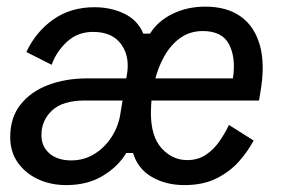

<svg xmlns="http://www.w3.org/2000/svg" viewBox="-20 -532 840 564"><path d="M174.2 11.7Q129.2 11.7 92.1 -5.4Q55 -22.5 32.5 -54.2Q10 -85.8 10 -129.2Q10 -186.7 40.4 -225Q70.8 -263.3 122.1 -282.5Q173.3 -301.7 235 -301.7H350.8L352.5 -310.8Q362.5 -365 336.2 -401.7Q310 -438.3 253.3 -438.3Q208.3 -438.3 177.1 -409.6Q145.8 -380.8 131.7 -341.7L57.5 -379.2Q85 -438.3 136.2 -474.6Q187.5 -510.8 257.5 -510.8Q305.8 -510.8 345.4 -491.7Q385 -472.5 400.8 -433.3H420.8Q443.3 -470 486.7 -491.2Q530 -512.5 583.3 -512.5Q645.8 -512.5 686.7 -483.8Q727.5 -455 743.3 -399.2Q759.2 -343.3 745 -261.7L740.8 -236.7H392.5L402.5 -301.7H664.2Q673.3 -362.5 652.9 -401.7Q632.5 -440.8 575.8 -440.8Q538.3 -440.8 510 -420.8Q481.7 -400.8 462.5 -366.7Q443.3 -332.5 433.3 -289.6Q423.3 -246.7 423.3 -200Q423.3 -130.8 455 -96.2Q486.7 -61.7 530 -61.7Q561.7 -61.7 585 -77.5Q608.3 -93.3 625 -117.5Q641.7 -141.7 652.5 -165L725 -119.2Q708.3 -87.5 681.7 -57.5Q655 -27.5 615.8 -7.9Q576.7 11.7 521.7 11.7Q467.5 11.7 426.2 -12.1Q385 -35.8 370.8 -82.5H350.8Q327.5 -43.3 282.5 -15.8Q237.5 11.7 174.2 11.7ZM189.2 -60.8Q226.7 -60.8 257.1 -79.6Q287.5 -98.3 307.5 -129.2Q327.5 -160 333.3 -195.8L340 -236.7H228.3Q164.2 -236.7 132.9 -207.5Q101.7 -178.3 101.7 -135Q101.7 -101.7 125.4 -81.2Q149.2 -60.8 189.2 -60.8Z"/></svg>

Font: Familjen Grotesk
Style: Italic
Weight: 400
Italic angle: -9.46201°
Designer: Anders Wikstroem, Jonas Baeckman, Matilda Gysing, Kristian Moeller
Foundry: Familjen STHLM AB
Version: Version 2.000